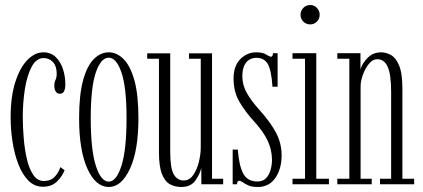

<svg xmlns="http://www.w3.org/2000/svg" viewBox="-20 -736 1690 767"><path d="M151.5 10Q117.5 10 93.2 -14.8Q69 -39.5 53.2 -80.2Q37.5 -121 30 -170Q22.5 -219 22.5 -267Q22.5 -350.5 41.2 -408.5Q60 -466.5 89.8 -496.8Q119.5 -527 153 -527Q183 -527 202.5 -508.2Q222 -489.5 231.5 -460.2Q241 -431 241 -399.5Q241 -361.5 219.5 -361.5Q208 -361.5 202.5 -370.5Q197 -379.5 197 -393.5Q197 -407.5 201.8 -417Q206.5 -426.5 206.5 -442Q206.5 -471.5 191.8 -487.8Q177 -504 154 -504Q125 -504 106.5 -469.2Q88 -434.5 79.5 -380.5Q71 -326.5 71 -269.5Q71 -228.5 74.8 -183.8Q78.5 -139 87.5 -100.2Q96.5 -61.5 113 -37.2Q129.5 -13 155 -13Q183 -13 198.8 -30Q214.5 -47 221 -68.5L238 -56Q229 -32 207.8 -11Q186.5 10 151.5 10Z M414.5 11Q362.5 11 329.2 -62Q296 -135 296 -263.5Q296 -357.5 312 -415.5Q328 -473.5 355 -500.2Q382 -527 414.5 -527Q446.5 -527 473.5 -500.2Q500.5 -473.5 516.8 -415.5Q533 -357.5 533 -263.5Q533 -135 499.2 -62Q465.5 11 414.5 11ZM414.5 -10.5Q445 -10.5 465.2 -74Q485.5 -137.5 485.5 -263.5Q485.5 -387.5 465.2 -446.5Q445 -505.5 414.5 -505.5Q383 -505.5 362.8 -446.5Q342.5 -387.5 342.5 -263.5Q342.5 -137.5 362.8 -74Q383 -10.5 414.5 -10.5Z M704.5 11Q679.5 11 659.2 0.2Q639 -10.5 627 -40.8Q615 -71 615 -128.5V-501.5H568V-523H660V-130.5Q660 -62.5 674.5 -38.8Q689 -15 713.5 -15Q736.5 -15 751.5 -36.2Q766.5 -57.5 774.2 -88.2Q782 -119 782 -148V-501.5H735V-523H827V-22H871.5V0H784.5L784 -65Q778.5 -40 760.2 -14.5Q742 11 704.5 11Z M1009.5 11Q986.5 11 972.5 4.8Q958.5 -1.5 950 -7.8Q941.5 -14 935.5 -14Q927.5 -14 926.5 0H909.5V-138.5H930Q934.5 -76 951.2 -43.5Q968 -11 1008.5 -11Q1030 -11 1042.8 -24.2Q1055.5 -37.5 1061 -57.5Q1066.5 -77.5 1066.5 -97Q1066.5 -136 1049.8 -172.8Q1033 -209.5 995 -251Q961 -288 937 -328.2Q913 -368.5 913 -422.5Q913 -472.5 940 -499.8Q967 -527 1003.5 -527Q1030 -527 1043.2 -518.2Q1056.5 -509.5 1063.5 -509.5Q1069.5 -509.5 1070.5 -523.5H1089V-389.5H1068.5Q1064 -456.5 1049.5 -480.8Q1035 -505 1004.5 -505Q978 -505 963 -485.8Q948 -466.5 948 -432Q948 -396.5 966 -364.5Q984 -332.5 1018 -295Q1061.5 -246.5 1083.2 -204.8Q1105 -163 1105 -115.5Q1105 -61.5 1080 -25.2Q1055 11 1009.5 11Z M1219.5 -638.5Q1203 -638.5 1191.8 -649.8Q1180.5 -661 1180.5 -677Q1180.5 -693 1191.8 -704.5Q1203 -716 1219.5 -716Q1235 -716 1246 -704.5Q1257 -693 1257 -677Q1257 -661 1246 -649.8Q1235 -638.5 1219.5 -638.5ZM1148.5 0V-22H1198.5V-501.5H1148.5V-523.5H1243.5V-22H1294V0Z M1327.5 0V-22H1375.5V-501.5H1327.5V-523.5H1420V-458.5Q1426 -482 1448.2 -504.5Q1470.5 -527 1502.5 -527Q1521.5 -527 1541.2 -516.5Q1561 -506 1574.2 -474.8Q1587.5 -443.5 1587.5 -380.5V-22H1634.5V0H1498V-22H1542.5V-368.5Q1542.5 -438.5 1528.8 -469Q1515 -499.5 1487 -499.5Q1468.5 -499.5 1453.5 -480.8Q1438.5 -462 1429.5 -436.8Q1420.5 -411.5 1420.5 -391.5V-22H1465V0Z"/></svg>

Font: Imbue 50pt ExtraLight
Style: Regular
Weight: 200
Designer: Tyler Finck
Foundry: Etcetera Type Company
Version: Version 1.102; ttfautohint (v1.8.3)